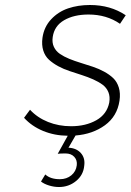

<svg xmlns="http://www.w3.org/2000/svg" viewBox="-20 -542 523 768"><path d="M76.2 -70.8 100.1 -103Q129.4 -71.3 172.1 -54.2Q214.8 -37.1 264.2 -37.1Q322.8 -37.1 365.2 -61Q407.7 -85 417 -131.8Q420.9 -155.3 413.6 -173.3Q406.2 -191.4 390.4 -203.1Q374.5 -214.8 353 -224.4Q331.5 -233.9 307.4 -241.7Q283.2 -249.5 258.8 -257.6Q234.4 -265.6 213.1 -277.1Q191.9 -288.6 176 -303Q160.2 -317.4 153.1 -339.8Q146 -362.3 149.9 -391.1Q156.2 -434.6 184.6 -464.8Q212.9 -495.1 252.4 -508.5Q292 -522 339.8 -522Q421.9 -522 482.9 -481L460 -446.8Q406.2 -483.9 334 -483.9Q275.9 -483.9 236.6 -461.2Q197.3 -438.5 190.9 -394Q187.5 -371.6 195.6 -354.5Q203.6 -337.4 219.7 -326.4Q235.8 -315.4 257.3 -306.6Q278.8 -297.9 303 -290.5Q327.1 -283.2 351.1 -275.1Q375 -267.1 396.2 -255.6Q417.5 -244.1 432.9 -229.5Q448.2 -214.8 455.3 -191.7Q462.4 -168.5 458 -139.2Q448.7 -76.7 399.7 -41Q350.6 -5.4 282.2 0L253.9 48.8Q285.6 50.3 303.5 70.3Q321.3 90.3 316.9 121.1Q313.5 158.2 284.2 182.1Q254.9 206.1 215.8 206.1Q196.3 206.1 176.3 200Q156.2 193.8 144 184.1L161.1 155.8Q181.6 174.8 219.2 174.8Q246.6 174.8 265.4 159.2Q284.2 143.6 287.1 119.1Q289.6 99.1 277.1 85.4Q264.6 71.8 242.2 71.8Q219.7 71.8 210.9 73.2L251 1Q197.8 0.5 152.3 -18.3Q106.9 -37.1 76.2 -70.8Z"/></svg>

Font: Trueno UltraLight
Style: Italic
Weight: 250
Designer: Julieta Ulanovsky
Foundry: Julieta Ulanovsky
Version: Version 3.001b | FøM Fix